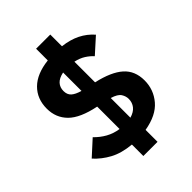

<svg xmlns="http://www.w3.org/2000/svg" viewBox="-245 -895 1091 1091"><g transform="rotate(-45 300.5 -349.0)"><path d="M250 82V-10Q174 -17 122 -45Q70 -73 32 -115L122 -197Q151 -167 186 -147.5Q221 -128 263 -122V-302Q150 -325 101 -374Q52 -423 52 -496Q52 -575 102.5 -625Q153 -675 250 -686V-780H364V-686Q424 -679 469 -656.5Q514 -634 547 -596L456 -514Q438 -534 413 -550Q388 -566 352 -574V-408Q458 -384 508.5 -339Q559 -294 559 -217Q559 -143 511.5 -87Q464 -31 364 -14V82ZM190 -500Q190 -471 207.5 -455Q225 -439 263 -428V-576Q225 -568 207.5 -548.5Q190 -529 190 -500ZM421 -206Q421 -228 408 -248.5Q395 -269 352 -282V-124Q387 -134 404 -155.5Q421 -177 421 -206Z"/></g></svg>

Font: Aneliza ExtraBold
Style: Regular
Weight: 800
Designer: Mike Abbink, Paul van der Laan, Pieter van Rosmalen
Foundry: Bold Monday
Version: Version 3.001;September 8, 2019;FontCreator 11.5.0.2425 64-b